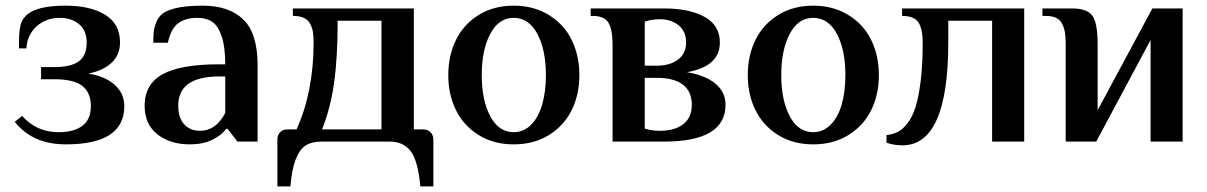

<svg xmlns="http://www.w3.org/2000/svg" viewBox="-20 -500 4261 678"><path d="M212.9 9.8Q94.7 9.8 32.2 -69.8L58.1 -90.8Q108.9 -33.2 187 -33.2Q240.7 -33.2 270.8 -55.7Q300.8 -78.1 300.8 -125Q300.8 -173.3 270.5 -196.8Q240.2 -220.2 171.9 -220.2H125V-263.2H171.9Q231.9 -263.2 259 -283.9Q286.1 -304.7 286.1 -350.1Q286.1 -392.6 259 -414.8Q231.9 -437 191.9 -437Q142.6 -437 109.4 -407.2Q76.2 -377.4 73.2 -329.1H46.9Q46.9 -356 47.4 -368.4Q47.9 -380.9 50 -397.7Q52.2 -414.6 57.4 -425Q62.5 -435.5 71.8 -444.8Q106.9 -480 211.9 -480Q298.3 -480 351.1 -448Q403.8 -416 403.8 -350.1Q403.8 -306.2 374 -278.3Q344.2 -250.5 292 -240.2Q351.6 -230.5 385.3 -200.2Q418.9 -169.9 418.9 -125Q418.9 9.8 212.9 9.8Z M650.4 9.8Q581.1 9.8 535.9 -25.6Q490.7 -61 490.7 -127Q490.7 -202.6 554.2 -237.8Q617.7 -272.9 754.4 -272.9H775.4Q775.4 -335 762.7 -372.1Q750 -409.2 729.2 -423.1Q708.5 -437 676.8 -437Q635.3 -437 609.4 -418Q583.5 -398.9 572.8 -349.1H521.5Q521.5 -371.1 522.5 -384.5Q523.4 -397.9 529.3 -415.3Q535.2 -432.6 546.4 -444.8Q579.1 -480 696.3 -480Q788.6 -480 839.1 -431.2Q889.6 -382.3 889.6 -270V0H818.4L783.7 -44.9H778.3Q762.2 -22 729.2 -6.1Q696.3 9.8 650.4 9.8ZM686.5 -38.1Q742.2 -38.1 775.4 -101.1V-230H754.4Q609.4 -230 609.4 -127Q609.4 -83.5 630.6 -60.8Q651.9 -38.1 686.5 -38.1Z M959.5 158.2V-7.8Q959.5 -22.9 969.2 -33Q979 -43 994.1 -43H1027.3Q1087.4 -176.8 1087.4 -350.1Q1087.4 -373 1084.7 -388.4Q1082 -403.8 1074.5 -417.2Q1066.9 -430.7 1052 -437.3Q1037.1 -443.8 1014.2 -443.8V-470.2H1441.4V-43H1475.1Q1490.2 -43 1500.2 -33Q1510.3 -22.9 1510.3 -7.8V158.2H1464.4Q1456.1 68.8 1430.7 34.4Q1405.3 0 1355.5 0H1114.3Q1080.6 0 1059.3 13.7Q1038.1 27.3 1024.4 62.3Q1010.7 97.2 1005.4 158.2ZM1117.2 -43H1327.1V-426.8H1172.4Q1172.4 -296.9 1159.7 -207Q1147 -117.2 1117.2 -43Z M1793.9 9.8Q1723.1 9.8 1670.2 -23.2Q1617.2 -56.2 1590.1 -111.1Q1563 -166 1563 -234.9Q1563 -303.7 1590.1 -358.9Q1617.2 -414.1 1670.2 -447Q1723.1 -480 1793.9 -480Q1864.7 -480 1918.2 -447Q1971.7 -414.1 1998.8 -358.9Q2025.9 -303.7 2025.9 -234.9Q2025.9 -166 1998.8 -111.1Q1971.7 -56.2 1918.5 -23.2Q1865.2 9.8 1793.9 9.8ZM1793.9 -33.2Q1829.6 -33.2 1855.7 -59.8Q1881.8 -86.4 1894.8 -131.6Q1907.7 -176.8 1907.7 -234.9Q1907.7 -324.2 1877.4 -380.6Q1847.2 -437 1793.9 -437Q1741.2 -437 1711.2 -380.4Q1681.2 -323.7 1681.2 -234.9Q1681.2 -146 1711.2 -89.6Q1741.2 -33.2 1793.9 -33.2Z M2143.1 0V-344.2Q2143.1 -394.5 2128.9 -419.2Q2114.7 -443.8 2072.8 -443.8H2065.9V-470.2H2324.7Q2414.1 -470.2 2468 -440.4Q2522 -410.6 2522 -350.1Q2522 -265.1 2405.8 -245.1Q2468.8 -234.9 2505.4 -205.3Q2542 -175.8 2542 -129.9Q2542 0 2324.7 0ZM2256.8 -268.1H2299.8Q2345.7 -268.1 2374.3 -289.6Q2402.8 -311 2402.8 -350.1Q2402.8 -389.6 2376 -410.9Q2349.1 -432.1 2310.1 -432.1Q2282.7 -432.1 2256.8 -423.8ZM2310.1 -38.1Q2362.3 -38.1 2392.6 -61.3Q2422.9 -84.5 2422.9 -129.9Q2422.9 -177.2 2391.4 -201.2Q2359.9 -225.1 2299.8 -225.1H2256.8V-45.9Q2281.2 -38.1 2310.1 -38.1Z M2851.6 9.8Q2780.8 9.8 2727.8 -23.2Q2674.8 -56.2 2647.7 -111.1Q2620.6 -166 2620.6 -234.9Q2620.6 -303.7 2647.7 -358.9Q2674.8 -414.1 2727.8 -447Q2780.8 -480 2851.6 -480Q2922.4 -480 2975.8 -447Q3029.3 -414.1 3056.4 -358.9Q3083.5 -303.7 3083.5 -234.9Q3083.5 -166 3056.4 -111.1Q3029.3 -56.2 2976.1 -23.2Q2922.9 9.8 2851.6 9.8ZM2851.6 -33.2Q2887.2 -33.2 2913.3 -59.8Q2939.5 -86.4 2952.4 -131.6Q2965.3 -176.8 2965.3 -234.9Q2965.3 -324.2 2935.1 -380.6Q2904.8 -437 2851.6 -437Q2798.8 -437 2768.8 -380.4Q2738.8 -323.7 2738.8 -234.9Q2738.8 -146 2768.8 -89.6Q2798.8 -33.2 2851.6 -33.2Z M3166.5 13.2Q3137.2 13.2 3110.4 3.9V-22.9Q3132.3 -25.4 3149.9 -33.9Q3167.5 -42.5 3184.6 -64.7Q3201.7 -86.9 3212.9 -121.8Q3224.1 -156.7 3231.2 -214.8Q3238.3 -272.9 3238.3 -350.1Q3238.3 -397 3223.4 -420.4Q3208.5 -443.8 3165.5 -443.8V-470.2H3596.7V0H3483.4V-426.8H3328.6V-350.1Q3328.6 13.2 3166.5 13.2Z M3743.2 0V-344.2Q3743.2 -369.1 3740.5 -385.5Q3737.8 -401.9 3730.7 -416Q3723.6 -430.2 3709.5 -437Q3695.3 -443.8 3673.3 -443.8H3661.1V-470.2H3766.1Q3818.8 -470.2 3837.4 -444.6Q3856 -418.9 3856 -344.2V-110.8L4049.3 -470.2H4156.2V0H4043V-358.9L3851.1 0Z"/></svg>

Font: El Messiri SemiBold
Style: Regular
Weight: 600
Designer: Mohamed Gaber
Foundry: Kief Type Foundry
Version: Version 2.007;PS 002.007;hotconv 1.0.88;makeotf.lib2.5.64775